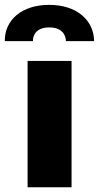

<svg xmlns="http://www.w3.org/2000/svg" viewBox="-66 -786 415 806"><path d="M49.8 0H234.4V-530.3H49.8ZM-45.9 -613.3H72.3C71.3 -642.6 90.8 -670.9 140.6 -670.9C191.4 -670.9 210 -642.6 210.9 -613.3H329.1C328.1 -702.1 254.9 -765.6 140.6 -765.6C25.4 -765.6 -46.9 -702.1 -45.9 -613.3Z"/></svg>

Font: Pretendard Black
Style: Regular
Weight: 900
Designer: Base glyphs from Inter by Rasmus Andersson; Hangeul glyphs from Noto Sans CJK(Source Han Sans) by Jang Soo-young and Kan
Foundry: Kil Hyung-jin
Version: Version 1.309;Glyphs 3.2 (3225)